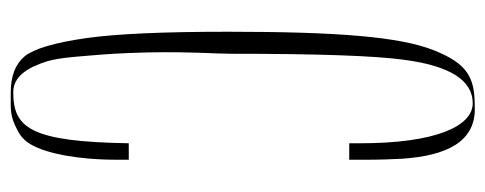

<svg xmlns="http://www.w3.org/2000/svg" viewBox="-306 -640 947 375"><g transform="rotate(90 167.5 -452.5)"><path d="M42 -423.8C42 -299.8 45.9 -207 54.7 -145.5C63.5 -85 75.2 -45.9 89.8 -27.3C105.5 -8.8 128.9 0 160.2 0C194.3 0 206.1 2 233.4 -12.7C248 -19.5 257.8 -30.3 264.6 -43.9C279.3 -72.3 292 -127.9 292 -209V-230.5H259.8C256.8 -38.1 229.5 -4.9 160.2 -4.9C129.9 -4.9 112.3 -31.2 99.6 -71.3C91.8 -97.7 89.8 -141.6 86.9 -173.8C84 -208 82 -263.7 82 -298.8C82 -317.4 82 -339.8 83 -367.2C84 -394.5 85 -416 85 -431.6C85 -598.6 88.9 -710.9 96.7 -767.6C108.4 -857.4 136.7 -902.3 181.6 -902.3C227.5 -902.3 259.8 -827.1 259.8 -683.6V-661.1H292V-694.3C292 -721.7 291 -745.1 290 -764.6C284.2 -849.6 257.8 -910.2 186.5 -906.2C131.8 -906.2 104.5 -892.6 78.1 -826.2C51.8 -759.8 42 -638.7 42 -423.8Z"/></g></svg>

Font: Caledo
Style: Light
Weight: 300
Designer: BSozoo
Foundry: BSozoo
Version: Version 002.000